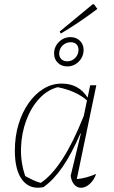

<svg xmlns="http://www.w3.org/2000/svg" viewBox="-20 -880 537 905"><path d="M185 2Q122 15 86 -30.5Q50 -76 50 -170Q50 -236 67 -293Q84 -350 114.5 -393.5Q145 -437 185 -461.5Q225 -486 271 -486Q351 -486 393 -420L405 -478H434L342 -36Q383 -39 433 -60Q423 -31 403 -13Q383 5 362 5Q343 5 330 -10Q317 -25 313 -51L361 -250L359 -251Q318 -156 275.5 -94Q233 -32 185 2ZM99 -50Q117 -40 135 -31.5Q153 -23 172 -18Q277 -87 375 -334L390 -407Q338 -452 252 -469Q202 -456 163.5 -413.5Q125 -371 103 -310.5Q81 -250 79 -182Q77 -114 99 -50ZM297 -567Q270 -567 252.5 -584Q235 -601 235 -628Q235 -660 258 -682.5Q281 -705 313 -705Q339 -705 356.5 -688Q374 -671 374 -645Q374 -613 351.5 -590Q329 -567 297 -567ZM297 -591Q319 -591 334.5 -607Q350 -623 350 -645Q350 -662 340 -671.5Q330 -681 313 -681Q291 -681 275 -665.5Q259 -650 259 -627Q259 -611 269.5 -601Q280 -591 297 -591ZM267 -722 261 -731 417 -860H423L439 -838Q398 -807 356 -778.5Q314 -750 267 -722Z"/></svg>

Font: Piazzolla Thin
Style: Italic
Weight: 100
Italic angle: -11.3°
Designer: Juan Pablo del Peral
Foundry: Huerta Tipografica
Version: Version 1.330